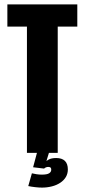

<svg xmlns="http://www.w3.org/2000/svg" viewBox="-20 -695 386 873"><path d="M102.5 0H242.5V-574H331.5V-675H13.5V-574H102.5ZM171 158Q194 158 215.8 152.5Q237.5 147 254 136Q270.5 125 279.5 109.8Q288.5 94.5 288.5 75.5Q288.5 49.5 275 36.5Q261.5 23.5 235.5 23.5Q214 23.5 200.8 30.8Q187.5 38 180 47L180.5 71.5Q184.5 67.5 189.5 65.8Q194.5 64 199.5 64Q206.5 64 209.8 66.8Q213 69.5 213 76.5Q213 87 203.2 93Q193.5 99 170 99Q157.5 99 145.2 97Q133 95 125 93L108.5 151Q122.5 154 139.8 156Q157 158 171 158ZM180.5 71.5 202.5 0H148L130.5 65.5Z"/></svg>

Font: Anybody ExtraCondensed
Style: Bold
Weight: 700
Width: 2
Version: Version 1.113;gftools[0.9.25]